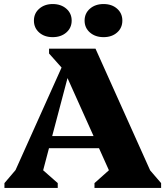

<svg xmlns="http://www.w3.org/2000/svg" viewBox="-20 -931 820 951"><path d="M2 0V-24L76 -111L23 -13L327 -690H453L757 -13L704 -110L778 -24V0H448V-24L540 -106L553 -13L293 -592H327L174 -13V-105L266 -24V0ZM174 -197V-257H564V-197ZM304 -575 223 -666V-690H354ZM241 -747Q200 -747 174 -770Q148 -793 148 -829Q148 -865 174.5 -888Q201 -911 241 -911Q282 -911 308.5 -888Q335 -865 335 -829Q335 -793 308.5 -770Q282 -747 241 -747ZM493 -747Q452 -747 425.5 -770Q399 -793 399 -829Q399 -865 425.5 -888Q452 -911 493 -911Q534 -911 560 -888Q586 -865 586 -829Q586 -793 560 -770Q534 -747 493 -747Z"/></svg>

Font: Platypi Light ExtraBold
Style: Regular
Weight: 800
Version: Version 1.200